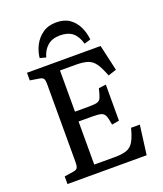

<svg xmlns="http://www.w3.org/2000/svg" viewBox="-164 -1028 965 1135"><g transform="rotate(-20 318.5 -460.5)"><path d="M62 0V-48L120 -57Q139 -60 145 -70Q151 -80 151 -108V-596Q151 -622 144.5 -631Q138 -640 118 -643L62 -652V-700H525L562 -537L510 -520Q490 -573 471 -600Q452 -627 424 -636.5Q396 -646 347 -646H250V-387H337Q373 -387 389.5 -391.5Q406 -396 413.5 -413Q421 -430 430 -469L476 -475V-248L430 -240Q424 -279 416.5 -297Q409 -315 391 -320Q373 -325 337 -325H250V-54H379Q427 -54 454.5 -64Q482 -74 498.5 -102Q515 -130 529 -184H584L560 0ZM325 -921Q376 -921 408.5 -898Q441 -875 459 -837.5Q477 -800 481 -757L441 -745Q427 -795 398 -818Q369 -841 320 -841Q271 -841 241 -815Q211 -789 200 -746L162 -756Q166 -796 185 -833.5Q204 -871 239 -896Q274 -921 325 -921Z"/></g></svg>

Font: Literata 12pt
Style: Regular
Weight: 400
Designer: Latin by Veronika Burian and Jose Scaglione. Greek by Irene Vlachou. Cyrillic by Vera Evstafieva.
Foundry: TypeTogether
Version: Version 3.002